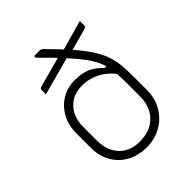

<svg xmlns="http://www.w3.org/2000/svg" viewBox="-213 -888 1025 1025"><g transform="rotate(-45 300.0 -375.0)"><path d="M522 -720Q522 -713 522 -705.5Q522 -698 522 -690Q522 -685 521 -681.5Q520 -678 517.5 -676Q515 -674 509 -672L373 -635Q369 -634 363.5 -634Q358 -634 353.5 -634Q349 -634 345 -633L117 -571Q117 -579 117 -586Q117 -593 117 -600Q117 -609 120 -612.5Q123 -616 131 -618L316 -668Q320 -669 324.5 -669Q329 -669 334 -669Q339 -669 344 -670ZM277 -516Q336 -516 372 -499Q408 -482 438 -449H476V-360Q445 -410 395 -439Q345 -468 286 -468Q237 -468 203 -446Q169 -424 152 -388Q135 -352 135 -308V-205Q135 -178 140.5 -154.5Q146 -131 157.5 -111Q169 -91 185 -76Q205 -58 231.5 -48Q258 -38 291 -38Q351 -38 389.5 -61.5Q428 -85 446.5 -123.5Q465 -162 465 -207V-308Q465 -358 461.5 -395.5Q458 -433 445.5 -467Q433 -501 406 -539Q379 -577 333.5 -627.5Q288 -678 217 -748V-760Q227 -760 237.5 -760Q248 -760 258 -760Q264 -760 268.5 -758.5Q273 -757 278 -752Q345 -685 388.5 -635Q432 -585 457.5 -545Q483 -505 495.5 -468.5Q508 -432 511.5 -393.5Q515 -355 515 -308V-207Q515 -143 486 -94Q457 -45 408 -17.5Q359 10 300 10Q234 10 186 -17Q138 -44 111.5 -91Q85 -138 85 -198V-308Q85 -370 111 -417Q137 -464 181 -490Q225 -516 277 -516Z"/></g></svg>

Font: Recursive Light
Style: Regular
Weight: 300
Version: Version 1.085